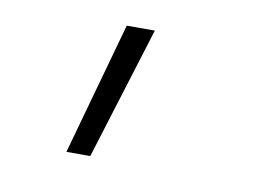

<svg xmlns="http://www.w3.org/2000/svg" viewBox="-48 -195 682 480"><g transform="rotate(10 293.0 44.5)"><path d="M145 212.9 238.8 -124H310.1L205.6 212.9Z"/></g></svg>

Font: Cascadia Mono Light
Style: Italic
Weight: 300
Italic angle: -10°
Monospace: yes
Designer: Aaron Bell
Foundry: Saja Typeworks
Version: Version 2404.023; ttfautohint (v1.8.4)